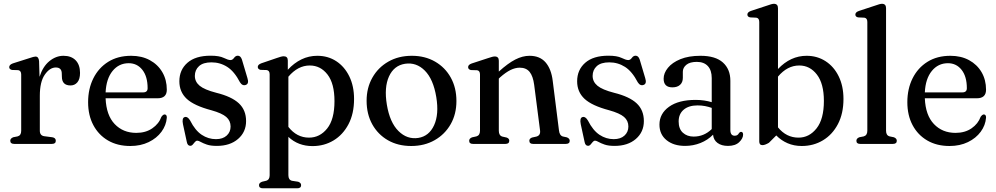

<svg xmlns="http://www.w3.org/2000/svg" viewBox="-20 -757 5238 1010"><path d="M185.5 -435.5 188 -353Q205.5 -407.5 240 -435.5Q274.5 -463.5 314 -463.5Q355 -463.5 378 -439.8Q401 -416 401 -373.5Q401 -340.5 387 -324Q373 -307.5 351 -307.5Q305.5 -307.5 305.5 -354L305 -369.5Q305 -402 273.5 -402Q242 -402 215.8 -364.5Q189.5 -327 189.5 -253V-69.5Q189.5 -44 212.5 -40.5L255 -35Q273.5 -32 273.5 -16.5Q273.5 0 253 0H54.5Q34 0 34 -17Q34 -28.5 49.5 -35L72.5 -39.5Q91.5 -44.5 91.5 -68.5V-365Q91.5 -385 76 -388L43 -389Q28.5 -392.5 28.5 -404Q28.5 -416.5 47.5 -423.5L132.5 -450.5Q158.5 -459.5 166.5 -459.5Q183.5 -459.5 185.5 -435.5Z M857.5 -285Q857.5 -240 809 -240H535.5Q539 -151 583.2 -104.5Q627.5 -58 697 -58Q746.5 -58 781.2 -82Q816 -106 829 -142.5Q838 -155 846 -155Q858 -154.5 857.5 -138Q854.5 -98 829.5 -64Q804.5 -30 762.2 -9.5Q720 11 665.5 11Q598 11 548.2 -18Q498.5 -47 471 -98.8Q443.5 -150.5 443.5 -219.5Q443.5 -289.5 471 -344.8Q498.5 -400 549.2 -431.8Q600 -463.5 670 -463.5Q726 -463.5 768.2 -440.5Q810.5 -417.5 834 -377.2Q857.5 -337 857.5 -285ZM657 -424.5Q605.5 -424.5 572.2 -383.8Q539 -343 535.5 -271H733Q756.5 -271 756.5 -293Q756.5 -354.5 729 -389.5Q701.5 -424.5 657 -424.5Z M1116 -25Q1152 -25 1172.5 -43.8Q1193 -62.5 1193 -91.5Q1193 -122 1170.2 -141.8Q1147.5 -161.5 1092 -177Q1001 -201 962.2 -237.2Q923.5 -273.5 923.5 -329.5Q923.5 -389.5 966 -426.8Q1008.5 -464 1088 -464Q1133.5 -464 1157 -452.5Q1180.5 -441 1192.5 -441Q1203 -441 1211.2 -452.5Q1219.5 -464 1231 -464Q1245.5 -464 1252.5 -444L1281.5 -346.5Q1291 -317 1273.5 -310.5Q1255.5 -303.5 1242.5 -324Q1213 -381 1175.5 -405Q1138 -429 1092.5 -429Q1048.5 -429 1026.8 -409Q1005 -389 1005 -358Q1005 -327 1030.2 -306Q1055.5 -285 1117.5 -269Q1198.5 -249 1236.5 -213.5Q1274.5 -178 1274.5 -120Q1274.5 -62.5 1232.2 -26Q1190 10.5 1120.5 10.5Q1088 10.5 1068 3.5Q1048 -3.5 1036.2 -10.2Q1024.5 -17 1018 -17Q1011 -17 1005.5 -10.2Q1000 -3.5 994.2 3.2Q988.5 10 981 10Q967 10 963 -9L942.5 -103.5Q936 -136 951 -141Q967 -146 980.5 -122.5Q1006.5 -71 1041 -48Q1075.5 -25 1116 -25Z M1494 -438.5V-390Q1526.5 -425.5 1565.5 -444.5Q1604.5 -463.5 1649 -463.5Q1705.5 -463.5 1749 -435Q1792.5 -406.5 1817.5 -355.2Q1842.5 -304 1842.5 -236.5Q1842.5 -159 1813.2 -103.5Q1784 -48 1734.5 -18.2Q1685 11.5 1624 11.5Q1548.5 11.5 1497 -37V164.5Q1497 189.5 1516 194L1548.5 199Q1564 204.5 1564 217Q1564 233.5 1543.5 233.5H1363Q1342.5 233.5 1342.5 217Q1342.5 205 1358.5 199L1379.5 194Q1398.5 189 1398.5 165V-366Q1398.5 -386 1383 -388.5L1350.5 -389.5Q1336 -393 1336 -405Q1336 -417 1354.5 -424L1436.5 -452Q1461 -461 1472.5 -461Q1494 -461 1494 -438.5ZM1609.5 -412.5Q1547 -412.5 1497 -353.5V-89.5Q1541 -33 1605.5 -33Q1662.5 -33 1701 -81Q1739.5 -129 1739.5 -225Q1739.5 -317.5 1702.8 -365Q1666 -412.5 1609.5 -412.5Z M2146.5 -463.5Q2215.5 -463.5 2268.5 -433Q2321.5 -402.5 2351.2 -349Q2381 -295.5 2381 -225.5Q2381 -157 2350.8 -103.8Q2320.5 -50.5 2266.8 -19.8Q2213 11 2143 11Q2073.5 11 2020.8 -19.2Q1968 -49.5 1938.2 -103.2Q1908.5 -157 1908.5 -227Q1908.5 -295 1938.8 -348.5Q1969 -402 2022.8 -432.8Q2076.5 -463.5 2146.5 -463.5ZM2180.5 -31.5Q2237 -40.5 2263.5 -98.2Q2290 -156 2275 -246.5Q2259.5 -340.5 2214.8 -385.5Q2170 -430.5 2110.5 -421.5Q2052.5 -412.5 2026.2 -354.8Q2000 -297 2015 -206.5Q2030.5 -113 2076 -67.8Q2121.5 -22.5 2180.5 -31.5Z M2604 -437.5V-380.5Q2652 -424 2690.5 -443.8Q2729 -463.5 2765.5 -463.5Q2820 -463.5 2850 -428.8Q2880 -394 2887.5 -332L2920.5 -70.5Q2923.5 -44 2941 -39L2962 -34.5Q2977 -28.5 2977 -16.5Q2977 0 2956.5 0H2784Q2764.5 0 2764.5 -17Q2764.5 -28 2778.5 -33.5L2801.5 -38.5Q2824 -44.5 2821 -70L2790 -310.5Q2784 -356.5 2766 -378.8Q2748 -401 2714 -401Q2690.5 -401 2665.5 -388.8Q2640.5 -376.5 2610.5 -350L2604 -343.5V-69Q2604 -44 2622.5 -38.5L2645 -33.5Q2659 -28.5 2659 -17Q2659 0 2639 0H2468Q2448 0 2448 -16.5Q2448 -28.5 2463 -34.5L2486 -39.5Q2505 -45 2505 -69V-365Q2505 -385 2490 -387.5L2457 -388.5Q2442.5 -392 2442.5 -404Q2442.5 -416.5 2461 -423L2546.5 -451Q2572 -460 2582.5 -460Q2604 -460 2604 -437.5Z M3208.5 -25Q3244.5 -25 3265 -43.8Q3285.5 -62.5 3285.5 -91.5Q3285.5 -122 3262.8 -141.8Q3240 -161.5 3184.5 -177Q3093.5 -201 3054.8 -237.2Q3016 -273.5 3016 -329.5Q3016 -389.5 3058.5 -426.8Q3101 -464 3180.5 -464Q3226 -464 3249.5 -452.5Q3273 -441 3285 -441Q3295.5 -441 3303.8 -452.5Q3312 -464 3323.5 -464Q3338 -464 3345 -444L3374 -346.5Q3383.5 -317 3366 -310.5Q3348 -303.5 3335 -324Q3305.5 -381 3268 -405Q3230.5 -429 3185 -429Q3141 -429 3119.2 -409Q3097.5 -389 3097.5 -358Q3097.5 -327 3122.8 -306Q3148 -285 3210 -269Q3291 -249 3329 -213.5Q3367 -178 3367 -120Q3367 -62.5 3324.8 -26Q3282.5 10.5 3213 10.5Q3180.5 10.5 3160.5 3.5Q3140.5 -3.5 3128.8 -10.2Q3117 -17 3110.5 -17Q3103.5 -17 3098 -10.2Q3092.5 -3.5 3086.8 3.2Q3081 10 3073.5 10Q3059.5 10 3055.5 -9L3035 -103.5Q3028.5 -136 3043.5 -141Q3059.5 -146 3073 -122.5Q3099 -71 3133.5 -48Q3168 -25 3208.5 -25Z M3449 -101.5Q3449 -159 3499.2 -195.2Q3549.5 -231.5 3639.5 -231.5Q3663.5 -231.5 3684.8 -228.2Q3706 -225 3724 -219.5V-346Q3724 -387.5 3703.5 -409.5Q3683 -431.5 3645.5 -431.5Q3609 -431.5 3590.5 -416.2Q3572 -401 3572 -379.5V-347.5Q3572 -324 3557.5 -310.8Q3543 -297.5 3517 -297.5Q3471 -297.5 3471 -343Q3471 -372.5 3493.5 -400.2Q3516 -428 3559.2 -445.8Q3602.5 -463.5 3665 -463.5Q3743.5 -463.5 3782.8 -428.2Q3822 -393 3822 -332V-73Q3822 -43 3845 -43Q3854 -43 3859.2 -47Q3864.5 -51 3867.5 -57Q3873 -63.5 3877.5 -63.5Q3889 -63.5 3889 -49Q3889 -29 3868.5 -9.2Q3848 10.5 3809.5 10.5Q3775.5 10.5 3754.5 -5Q3733.5 -20.5 3731 -48.5Q3703 -20 3664.8 -4.8Q3626.5 10.5 3584 10.5Q3523.5 10.5 3486.2 -19.8Q3449 -50 3449 -101.5ZM3550 -118Q3550 -79 3572.2 -58.8Q3594.5 -38.5 3629 -38.5Q3683.5 -38.5 3724 -78V-189.5Q3707 -195.5 3688.8 -199Q3670.5 -202.5 3649.5 -202.5Q3603 -202.5 3576.5 -180Q3550 -157.5 3550 -118Z M4072.5 -714V-394Q4138.5 -463.5 4223 -463.5Q4279 -463.5 4323 -435Q4367 -406.5 4392 -355.2Q4417 -304 4417 -236.5Q4417 -160 4388 -104.5Q4359 -49 4309.2 -19Q4259.5 11 4197.5 11Q4157 11 4123.2 -3.5Q4089.5 -18 4063.5 -44.5L4025 -6Q4004 6.5 3991 6.5Q3974 6.5 3974 -12.5V-641.5Q3974 -661.5 3958.5 -664L3926 -665.5Q3911.5 -668.5 3911.5 -680.5Q3911.5 -693 3930 -699.5L4015 -727.5Q4040.5 -737 4051 -737Q4072.5 -737 4072.5 -714ZM4184.5 -412.5Q4121.5 -412.5 4072.5 -354V-87Q4116.5 -33 4180.5 -33Q4237 -33 4275.5 -81.8Q4314 -130.5 4314 -226Q4314 -317 4277.2 -364.8Q4240.5 -412.5 4184.5 -412.5Z M4641 -714V-69Q4641 -44.5 4660 -39.5L4682 -35Q4697.5 -29 4697.5 -16.5Q4697.5 0 4677 0H4505Q4485 0 4485 -16.5Q4485 -29 4500.5 -35L4523.5 -39.5Q4542.5 -45 4542.5 -69V-641.5Q4542.5 -661.5 4527 -664L4494 -665.5Q4479.5 -668.5 4479.5 -680.5Q4479.5 -693 4498.5 -699.5L4583.5 -727.5Q4609 -737 4619.5 -737Q4641 -737 4641 -714Z M5167 -285Q5167 -240 5118.5 -240H4845Q4848.5 -151 4892.8 -104.5Q4937 -58 5006.5 -58Q5056 -58 5090.8 -82Q5125.5 -106 5138.5 -142.5Q5147.5 -155 5155.5 -155Q5167.5 -154.5 5167 -138Q5164 -98 5139 -64Q5114 -30 5071.8 -9.5Q5029.5 11 4975 11Q4907.5 11 4857.8 -18Q4808 -47 4780.5 -98.8Q4753 -150.5 4753 -219.5Q4753 -289.5 4780.5 -344.8Q4808 -400 4858.8 -431.8Q4909.5 -463.5 4979.5 -463.5Q5035.5 -463.5 5077.8 -440.5Q5120 -417.5 5143.5 -377.2Q5167 -337 5167 -285ZM4966.5 -424.5Q4915 -424.5 4881.8 -383.8Q4848.5 -343 4845 -271H5042.5Q5066 -271 5066 -293Q5066 -354.5 5038.5 -389.5Q5011 -424.5 4966.5 -424.5Z"/></svg>

Font: Fraunces 72pt Soft
Style: Regular
Weight: 400
Version: Version 1.000;[b76b70a41]